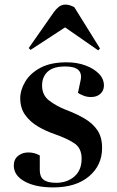

<svg xmlns="http://www.w3.org/2000/svg" viewBox="-20 -801 509 835"><path d="M224 -6Q272 -6 303.5 -33.5Q335 -61 335 -111Q335 -156 304.5 -177Q274 -198 217 -218Q179 -231 145 -251Q111 -271 89.5 -301Q68 -331 68 -374Q68 -409 89.5 -445.5Q111 -482 155.5 -506Q200 -530 270 -530Q315 -530 351.5 -516.5Q388 -503 410 -480.5Q432 -458 432 -429Q432 -407 416.5 -393Q401 -379 376 -379Q359 -379 344.5 -384.5Q330 -390 319 -397L331 -454Q342 -512 264 -512Q212 -512 187.5 -489.5Q163 -467 163 -429Q163 -387 194 -363.5Q225 -340 265 -324Q313 -306 348.5 -285Q384 -264 404 -234Q424 -204 424 -158Q424 -82 367 -34Q310 14 212 14Q134 14 87 -12Q40 -38 40 -81Q40 -108 58.5 -123Q77 -138 103 -138Q130 -138 153 -125V-61Q153 -32 170 -19Q187 -6 224 -6ZM415 -590 407 -582 263 -682 113 -584 105 -592 214 -748Q223 -761 235.5 -771Q248 -781 265 -781Q282 -781 303 -770Z"/></svg>

Font: Literata 72pt SemiBold
Style: Italic
Weight: 600
Italic angle: -2°
Designer: Latin by Veronika Burian and Jose Scaglione. Greek by Irene Vlachou. Cyrillic by Vera Evstafieva
Foundry: TypeTogether
Version: Version 3.002